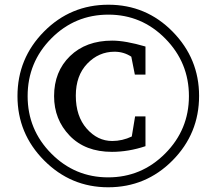

<svg xmlns="http://www.w3.org/2000/svg" viewBox="-20 -757 876 813"><path d="M823 -351Q823 -191 710.5 -77.5Q598 36 438 36Q280 36 167 -77.5Q54 -191 54 -350Q54 -510 166.5 -623.5Q279 -737 439 -737Q599 -737 711 -623Q823 -509 823 -351ZM439 -695Q297 -695 197 -594Q97 -493 97 -350Q97 -208 197 -107Q297 -6 438 -6Q579 -6 679.5 -107Q780 -208 780 -350Q780 -492 680 -593.5Q580 -695 439 -695ZM596 -138Q524 -114 454 -114Q341 -114 275 -182.5Q209 -251 209 -350Q209 -454 276.5 -519.5Q344 -585 455 -585Q511 -585 596 -560V-441H551L536 -517Q504 -538 465 -538Q398 -538 349.5 -487.5Q301 -437 301 -352Q301 -265 347 -212.5Q393 -160 455 -160Q498 -160 538 -179L552 -264H596Z"/></svg>

Font: Veleka
Style: Italic
Weight: 400
Italic angle: -12°
Designer: Stefan Peev, Context Ltd, 2016; SIL International, 1997-2014.
Foundry: Stefan Peev, Context Ltd, 2016
Version: Version 1.000